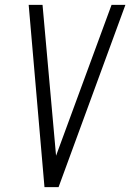

<svg xmlns="http://www.w3.org/2000/svg" viewBox="-20 -770 536 790"><path d="M163 0 98 -750H155L213 -103H201L439 -750H496L221 0Z"/></svg>

Font: Mohave Light
Style: Italic
Weight: 300
Italic angle: -8°
Designer: Gumpita Rahayu
Foundry: Tokotype
Version: Version 2.003